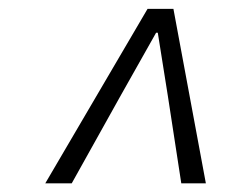

<svg xmlns="http://www.w3.org/2000/svg" viewBox="-20 -780 532 439"><path d="M317.4 -759.8H376.5L450.7 -360.8H394.5L363.8 -560.5L340.8 -705.1H336.9L255.4 -560.5L144 -360.8H83.5Z"/></svg>

Font: Reddit Sans Fudge Light Italic
Style: Regular
Weight: 300
Italic angle: -11.25°
Designer: Stephen Hutchings
Version: Version 1.013